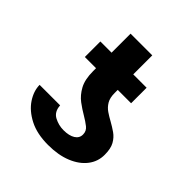

<svg xmlns="http://www.w3.org/2000/svg" viewBox="-181 -794 938 938"><g transform="rotate(45 288.0 -325.0)"><path d="M376.4 -147.4Q376.4 -171.2 357.8 -185.9Q339.1 -200.6 313.2 -215.9Q286.6 -231.2 258.5 -252.1Q230.5 -273.1 211.3 -308.2Q192.1 -343.4 192.1 -400.9V-421.2H114.7V-528.4H192.1V-659.8H342V-528.4H434.3V-421.2H342V-399.5Q342 -366.5 354.2 -345.9Q366.5 -325.3 385.8 -312.1Q405.2 -299 426.8 -287.3Q449.9 -274.5 471.8 -259.2Q493.6 -244 507.5 -219.1Q521.3 -194.2 521.3 -152.7Q521.7 -105.8 493.4 -69.1Q465.2 -32.3 413.5 -11.2Q361.9 9.9 291.5 9.9Q214.8 9.9 162.1 -17.2Q109.4 -44.4 82.2 -85.6Q55 -126.8 54.7 -168.7H196.4Q198.9 -126.8 229.4 -110.6Q259.9 -94.5 294 -94.5Q332.4 -94.5 354.6 -108.5Q376.8 -122.5 376.4 -147.4Z"/></g></svg>

Font: Inter UI
Style: Bold
Weight: 700
Designer: Rasmus Andersson
Foundry: rsms
Version: 3.2;8d6f07862